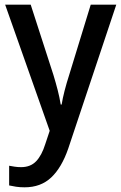

<svg xmlns="http://www.w3.org/2000/svg" viewBox="-20 -559 517 819"><path d="M2 -539H111L208 -239Q218 -206 226 -175Q234 -144 239 -113H243Q247 -139 255.5 -172Q264 -205 275 -239L367 -539H476L271 75Q243 156 198.5 198Q154 240 85 240Q65 240 48.5 237.5Q32 235 19 232V148Q29 150 42.5 152Q56 154 70 154Q110 154 134 129Q158 104 173 56L192 -1Z"/></svg>

Font: Noto Sans Gurmukhi SemiCondensed Medium
Style: Regular
Weight: 500
Width: 4
Designer: Jelle Bosma - Monotype Design Team
Foundry: Monotype Imaging Inc.
Version: Version 2.004; ttfautohint (v1.8.4.7-5d5b)